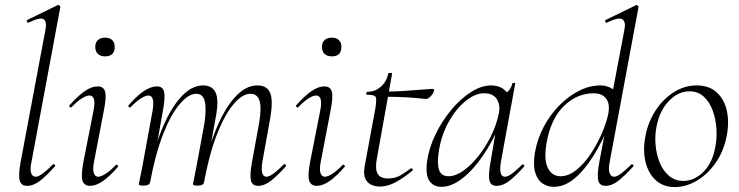

<svg xmlns="http://www.w3.org/2000/svg" viewBox="-20 -746 3004 780"><path d="M90 9Q66 9 60 -12.5Q54 -34 64 -89L165 -627Q171 -659 157 -668Q143 -677 96 -654Q92 -652 89.5 -658Q87 -664 91 -665L214 -725Q218 -727 222 -723Q226 -719 225 -717L108 -89Q101 -58 106.5 -43Q112 -28 125 -28Q136 -28 154 -41.5Q172 -55 194 -77Q198 -81 202 -77Q206 -73 202 -69Q169 -32 142.5 -11.5Q116 9 90 9Z M345 9Q323 9 315.5 -11Q308 -31 319 -89L360 -297Q372 -358 343 -358Q331 -358 312 -346Q293 -334 271 -311Q268 -307 263.5 -311.5Q259 -316 263 -319Q297 -357 324.5 -376Q352 -395 377 -395Q401 -395 407 -373.5Q413 -352 402 -297L362 -89Q356 -58 361 -43Q366 -28 379 -28Q390 -28 409 -40Q428 -52 450 -75Q454 -79 458 -74.5Q462 -70 458 -67Q425 -29 397.5 -10Q370 9 345 9ZM407 -517Q388 -517 377.5 -527Q367 -537 367 -556Q367 -573 377.5 -583Q388 -593 407 -593Q426 -593 436 -583Q446 -573 446 -556Q446 -517 407 -517Z M1028 9Q1005 9 999.5 -12.5Q994 -34 1004 -89L1033 -248Q1043 -307 1034.5 -336Q1026 -365 997 -365Q965 -365 929 -323Q893 -281 861.5 -200.5Q830 -120 809 -6L799 -7Q819 -123 854 -211.5Q889 -300 933 -349.5Q977 -399 1025 -399Q1065 -399 1077.5 -368.5Q1090 -338 1078 -267L1046 -89Q1041 -58 1045.5 -43Q1050 -28 1062 -28Q1074 -28 1092 -41.5Q1110 -55 1132 -77Q1136 -81 1140 -77Q1144 -73 1140 -69Q1107 -32 1080.5 -11.5Q1054 9 1028 9ZM564 8Q551 8 547.5 6.5Q544 5 544 2Q544 -1 549 -23.5Q554 -46 558 -68L600 -297Q610 -358 583 -358Q571 -358 552 -346Q533 -334 511 -311Q508 -307 503.5 -311.5Q499 -316 503 -319Q536 -357 564.5 -376Q593 -395 618 -395Q641 -395 646.5 -373.5Q652 -352 642 -297L590 -6Q587 8 564 8ZM784 8Q771 8 767.5 6.5Q764 5 764 2Q764 -1 769.5 -26.5Q775 -52 779 -74L811 -248Q819 -307 811.5 -336Q804 -365 777 -365Q746 -365 710 -323Q674 -281 642.5 -200.5Q611 -120 590 -6L579 -7Q599 -123 634 -211.5Q669 -300 713 -349.5Q757 -399 805 -399Q843 -399 856.5 -368.5Q870 -338 856 -267L809 -6Q807 8 784 8Z M1266 9Q1244 9 1236.5 -11Q1229 -31 1240 -89L1281 -297Q1293 -358 1264 -358Q1252 -358 1233 -346Q1214 -334 1192 -311Q1189 -307 1184.5 -311.5Q1180 -316 1184 -319Q1218 -357 1245.5 -376Q1273 -395 1298 -395Q1322 -395 1328 -373.5Q1334 -352 1323 -297L1283 -89Q1277 -58 1282 -43Q1287 -28 1300 -28Q1311 -28 1330 -40Q1349 -52 1371 -75Q1375 -79 1379 -74.5Q1383 -70 1379 -67Q1346 -29 1318.5 -10Q1291 9 1266 9ZM1328 -517Q1309 -517 1298.5 -527Q1288 -537 1288 -556Q1288 -573 1298.5 -583Q1309 -593 1328 -593Q1347 -593 1357 -583Q1367 -573 1367 -556Q1367 -517 1328 -517Z M1523 12Q1505 12 1488.5 4.5Q1472 -3 1464 -20.5Q1456 -38 1461 -68L1505 -306Q1511 -344 1506 -352.5Q1501 -361 1471 -361Q1467 -361 1468 -367Q1469 -373 1472 -373Q1504 -373 1527.5 -394Q1551 -415 1557 -447Q1557 -450 1565.5 -450Q1574 -450 1573 -447L1511 -102Q1503 -60 1514 -40.5Q1525 -21 1556 -21Q1586 -21 1607.5 -34Q1629 -47 1649 -62Q1651 -64 1655 -60Q1659 -56 1657 -54Q1614 -19 1583 -3.5Q1552 12 1523 12ZM1708 -344Q1675 -348 1634.5 -350.5Q1594 -353 1545 -353L1547 -374Q1578 -374 1613 -376Q1648 -378 1681 -381Q1714 -384 1736 -385Q1741 -385 1743 -382.5Q1745 -380 1743 -377Q1742 -371 1736.5 -363Q1731 -355 1723 -349Q1715 -343 1708 -344Z M1773 13Q1741 13 1724.5 -11Q1708 -35 1715 -91Q1723 -146 1749.5 -200.5Q1776 -255 1813.5 -300Q1851 -345 1893.5 -372Q1936 -399 1975 -399Q1993 -399 2010 -392.5Q2027 -386 2039 -371Q2051 -356 2053 -332L2015 -357Q2026 -359 2042 -373.5Q2058 -388 2061 -407Q2063 -410 2068.5 -409Q2074 -408 2073 -406L2015 -89Q2005 -28 2031 -28Q2043 -28 2061 -41.5Q2079 -55 2101 -77Q2104 -80 2108 -76Q2112 -72 2109 -69Q2076 -32 2049.5 -11.5Q2023 9 1997 9Q1974 9 1968.5 -12.5Q1963 -34 1973 -89L1997 -229L2013 -246Q1982 -172 1941.5 -113Q1901 -54 1857.5 -20.5Q1814 13 1773 13ZM1802 -30Q1831 -30 1862.5 -52.5Q1894 -75 1923.5 -112Q1953 -149 1975 -194Q1997 -239 2006 -283Q2014 -318 1998.5 -343Q1983 -368 1944 -367Q1908 -366 1869.5 -334Q1831 -302 1801.5 -248.5Q1772 -195 1762 -127Q1755 -80 1764 -55Q1773 -30 1802 -30Z M2229 13Q2205 13 2184.5 -0.5Q2164 -14 2154.5 -44.5Q2145 -75 2153 -126Q2163 -182 2189 -231Q2215 -280 2252.5 -318Q2290 -356 2333 -377.5Q2376 -399 2420 -399Q2447 -399 2470.5 -383.5Q2494 -368 2498 -332L2458 -246Q2427 -171 2390.5 -112.5Q2354 -54 2313.5 -20.5Q2273 13 2229 13ZM2257 -30Q2291 -30 2323.5 -57Q2356 -84 2382.5 -125Q2409 -166 2427 -209Q2445 -252 2451 -283Q2459 -324 2442 -346Q2425 -368 2389 -367Q2322 -366 2269.5 -314Q2217 -262 2200 -163Q2189 -96 2206 -63Q2223 -30 2257 -30ZM2440 9Q2416 9 2410.5 -12.5Q2405 -34 2415 -89L2517 -627Q2523 -659 2507.5 -668Q2492 -677 2445 -654Q2441 -652 2439 -658Q2437 -664 2441 -665L2564 -725Q2567 -727 2571 -723Q2575 -719 2574 -717L2457 -89Q2451 -58 2456.5 -43Q2462 -28 2475 -28Q2486 -28 2504 -41.5Q2522 -55 2544 -77Q2547 -81 2551.5 -77Q2556 -73 2552 -69Q2518 -32 2492 -11.5Q2466 9 2440 9Z M2721 14Q2675 14 2644.5 -13.5Q2614 -41 2602.5 -88Q2591 -135 2602 -193Q2613 -251 2643.5 -297.5Q2674 -344 2717.5 -371.5Q2761 -399 2810 -399Q2861 -399 2892 -370.5Q2923 -342 2933 -295Q2943 -248 2932 -193Q2920 -131 2887 -84Q2854 -37 2810 -11.5Q2766 14 2721 14ZM2756 -11Q2800 -11 2837 -47Q2874 -83 2886 -149Q2893 -184 2890.5 -223Q2888 -262 2875.5 -296.5Q2863 -331 2839.5 -353Q2816 -375 2781 -375Q2736 -375 2698.5 -337Q2661 -299 2648 -236Q2640 -199 2643 -160Q2646 -121 2659.5 -87Q2673 -53 2697.5 -32Q2722 -11 2756 -11Z"/></svg>

Font: Cormorant Light
Style: Italic
Weight: 300
Italic angle: -10°
Designer: Christian Thalmann (Catharsis Fonts)
Foundry: Catharsis Fonts
Version: Version 4.000